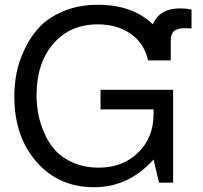

<svg xmlns="http://www.w3.org/2000/svg" viewBox="-20 -761 852 804"><path d="M133 -362Q133 -324 140 -285.5Q147 -247 165 -205Q183 -163 211.5 -131.5Q240 -100 287 -79.5Q334 -59 394 -59Q494 -59 558.5 -122Q623 -185 623 -283V-303H401V-385H705V4H646L623 -93Q519 23 374 23Q226 23 133 -83Q40 -189 40 -357Q40 -405 49 -453.5Q58 -502 83 -555Q108 -608 145.5 -648Q183 -688 246.5 -714.5Q310 -741 390 -741Q536 -741 620 -659Q648 -726 735 -726Q758 -726 782 -721V-642Q763 -643 753 -643Q723 -643 709 -631Q695 -619 695 -590V-508H600Q585 -578 528.5 -618.5Q472 -659 389 -659Q273 -659 203 -577.5Q133 -496 133 -362Z"/></svg>

Font: ColatingCofangSans
Style: Regular
Weight: 400
Foundry: GNU
Version: Version 412.227;June 27, 2022;FontCreator 11.0.0.2412 32-bit